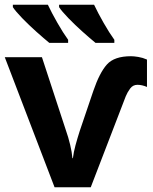

<svg xmlns="http://www.w3.org/2000/svg" viewBox="-21 -786 641 806"><path d="M459 -606V-619Q438 -648 414 -690Q390 -732 374 -766H227V-756Q238 -739 266 -710Q294 -681 326 -652.5Q358 -624 380 -606ZM265 -606V-619Q244 -648 220 -690Q196 -732 180 -766H33V-756Q44 -739 72 -710Q100 -681 132 -652.5Q164 -624 186 -606ZM360 0 507 -382Q514 -399 525.5 -414.5Q537 -430 556 -430Q575 -430 596 -421V-536Q578 -544 559.5 -547Q541 -550 529 -550Q459 -550 428 -515.5Q397 -481 371 -405L314 -237Q304 -206 296 -176.5Q288 -147 285 -122H283Q281 -147 273.5 -178.5Q266 -210 255 -241L155 -546H-1L208 0Z"/></svg>

Font: Noto Sans Mono UI
Style: Bold
Weight: 700
Designer: Monotype Design team
Foundry: Monotype Imaging Inc.
Version: 1.000